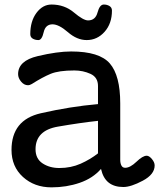

<svg xmlns="http://www.w3.org/2000/svg" viewBox="-20 -805 696 839"><path d="M30.3 0ZM655.8 -82Q655.8 -43 604 -15.4Q552.2 12.2 519 12.2Q479 12.2 454.6 -7.3Q430.2 -26.9 421.4 -66.9Q385.7 -25.9 328.1 -6.1Q270.5 13.7 205.1 13.7Q130.4 13.7 80.3 -31.7Q30.3 -77.1 30.3 -149.9Q30.3 -280.8 158.2 -310.1Q286.1 -339.4 408.2 -350.1V-429.2Q408.2 -467.3 375.5 -482.2Q342.8 -497.1 305.2 -497.1Q236.8 -497.1 201.4 -482.4Q166 -467.8 119.1 -438Q114.7 -435.5 110.6 -434.1Q106.4 -432.6 102.1 -432.6Q85.4 -432.6 72.3 -448.2Q59.1 -463.9 59.1 -481Q59.1 -539.6 144.8 -559.8Q230.5 -580.1 291 -580.1Q414.6 -580.1 460 -527.6Q505.4 -475.1 505.4 -353V-106.9Q505.4 -91.8 510.5 -81.8Q515.6 -71.8 526.9 -71.8Q548.8 -71.8 576.2 -98.1Q603.5 -124.5 621.1 -124.5Q631.8 -124.5 643.8 -110.1Q655.8 -95.7 655.8 -82ZM408.2 -276.9Q331.1 -268.6 233.2 -251.7Q135.3 -234.9 135.3 -152.8Q135.3 -111.3 166 -91.1Q196.8 -70.8 239.3 -70.8Q290 -70.8 332.3 -89.6Q374.5 -108.4 408.2 -134.8ZM112.3 -655.8Q112.3 -712.4 139.4 -748.8Q166.5 -785.2 205.1 -785.2Q261.7 -785.2 303 -750.5Q344.2 -715.8 364.7 -715.8Q397 -715.8 406.2 -750.5Q415.5 -785.2 433.6 -785.2Q447.8 -785.2 458.5 -778.6Q469.2 -772 469.2 -758.8Q469.2 -702.1 437 -666Q404.8 -629.9 358.9 -629.9Q316.4 -629.9 276.9 -664.3Q237.3 -698.7 209.5 -698.7Q178.7 -698.7 170.9 -664.3Q163.1 -629.9 147.9 -629.9Q133.8 -629.9 123 -636.2Q112.3 -642.6 112.3 -655.8Z"/></svg>

Font: Cutive
Style: Regular
Weight: 400
Designer: Vernon Adams
Version: Version 1.002